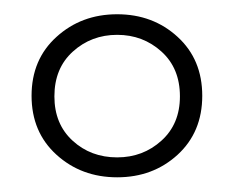

<svg xmlns="http://www.w3.org/2000/svg" viewBox="-20 -664 322 264"><path d="M141.1 -420.2Q91.9 -420.2 57.7 -451.2Q23.4 -482.3 23.4 -532.3Q23.4 -582.3 57.7 -613.3Q91.9 -644.4 141.1 -644.4Q190.3 -644.4 224.2 -613.3Q258.1 -582.3 258.1 -532.3Q258.1 -482.3 224.2 -451.2Q190.3 -420.2 141.1 -420.2ZM141.1 -447.6Q176.6 -447.6 202 -470.6Q227.4 -493.5 227.4 -531.5Q227.4 -570.2 202 -593.1Q176.6 -616.1 141.1 -616.1Q105.6 -616.1 80.2 -593.1Q54.8 -570.2 54.8 -531.5Q54.8 -493.5 79.8 -470.6Q104.8 -447.6 141.1 -447.6Z"/></svg>

Font: Playfair 5pt SemiExpanded Light
Style: Regular
Weight: 400
Version: Version 2.203